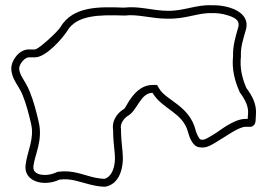

<svg xmlns="http://www.w3.org/2000/svg" viewBox="-20 -774 1019 730"><path d="M23 -514C23 -474 51 -449 65 -415C79 -381 89 -343 98 -304C112 -245 83 -199 77 -145C71 -83 147 -63 206 -91C250 -97 283 -82 320 -73C336 -69 358 -64 380 -64C436 -74 452 -139 446 -196C443 -225 440 -254 440 -283C435 -304 453 -326 467 -334C503 -355 514 -421 560 -421C597 -358 676 -347 695 -271C700 -252 714 -214 740 -214C766 -209 787 -225 809 -238C834 -252 887 -292 914 -292H935C956 -298 951 -320 953 -337C957 -376 939 -410 917 -439C901 -475 891 -516 896 -559C894 -594 905 -626 914 -658C937 -731 843 -756 785 -754C726 -757 676 -731 617 -733C562 -733 509 -752 452 -745C361 -748 258 -753 209 -670C200 -654 126 -586 113 -586H89C53 -586 23 -545 23 -514ZM53 -514C53 -531 75 -556 89 -556H113C156 -556 220 -631 236 -657C272 -717 356 -718 451 -715H453H456C504 -721 555 -703 616 -703C686 -701 734 -726 783 -724H785H786C803 -725 826 -722 845 -716C882 -705 893 -691 885 -667C876 -636 865 -601 866 -560C861 -509 873 -466 890 -427L891 -424L893 -421C913 -394 926 -367 923 -340C922 -333 922 -326 922 -322H914C868 -322 815 -276 794 -264C768 -248 757 -241 746 -243L743 -244H741C737 -247 727 -266 724 -278C701 -372 612 -392 586 -436L577 -451H560C491 -451 460 -365 452 -360C431 -348 404 -320 410 -280C410 -250 413 -221 416 -193C422 -140 404 -101 377 -94C359 -95 342 -98 327 -102C294 -110 255 -128 202 -121L197 -120L193 -118C177 -111 160 -108 145 -109C116 -111 105 -124 107 -142C112 -186 144 -240 127 -311C118 -350 108 -389 93 -426C75 -470 53 -488 53 -514Z"/></svg>

Font: Camosport
Style: Oln
Weight: 400
Version: Version 001.000